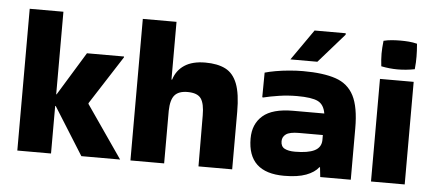

<svg xmlns="http://www.w3.org/2000/svg" viewBox="-48 -802 2047 908"><g transform="rotate(5 975.0 -348.5)"><path d="M220 -9H60V-682H220V-290H222L348 -496H524V-492L376 -262V-258L548 -9H364L223 -234L220 -235Z M757 -9H597V-681H757V-407H760Q774 -452 811.5 -476.5Q849 -501 910 -501Q968 -501 1005.5 -482Q1043 -463 1061.5 -415.5Q1080 -368 1080 -282V-9H920L919 -251Q919 -307 902 -331Q885 -355 838 -355Q796 -355 777 -333Q758 -311 757 -259Z M1374 -501Q1470 -501 1529 -481Q1588 -461 1615.5 -407.5Q1643 -354 1643 -253V-9H1498L1493 -55H1490Q1471 -30 1431 -15Q1391 0 1327 0Q1154 0 1154 -162Q1154 -231 1199.5 -270.5Q1245 -310 1343 -310H1491Q1484 -352 1455 -366.5Q1426 -381 1356 -381Q1312 -381 1269.5 -374.5Q1227 -368 1195 -360L1192 -362L1193 -478Q1213 -484 1244 -489.5Q1275 -495 1309.5 -498Q1344 -501 1374 -501ZM1368 -118Q1430 -118 1461 -133.5Q1492 -149 1493 -183V-208H1380Q1336 -208 1318.5 -195.5Q1301 -183 1301 -162Q1301 -137 1319 -127.5Q1337 -118 1368 -118ZM1559 -690 1437 -551H1309L1411 -697H1559Z M1899 -677Q1902 -641 1902 -617Q1902 -603 1901.5 -588.5Q1901 -574 1899 -556Q1878 -552 1858 -550Q1838 -548 1818 -548Q1799 -548 1779.5 -550Q1760 -552 1740 -556Q1738 -573 1737 -587.5Q1736 -602 1736 -616Q1736 -629 1737 -644Q1738 -659 1740 -677Q1760 -682 1780.5 -683.5Q1801 -685 1821 -685Q1840 -685 1859.5 -683.5Q1879 -682 1899 -677ZM1899 -9H1739V-496H1899Z"/></g></svg>

Font: Bakbak One
Style: Regular
Weight: 400
Designer: Saumya Kishore and Sanchit Sawaria
Foundry: A Good Feeling
Version: Version 1.003; ttfautohint (v1.8.3)